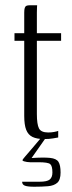

<svg xmlns="http://www.w3.org/2000/svg" viewBox="-20 -525 274 729"><path d="M148 3Q120 3 103.5 -5Q87 -13 79.5 -32Q72 -51 72 -85V-370H35V-399H72V-477Q72 -489 74 -495Q76 -501 80.5 -503Q85 -505 93 -505H121Q121 -504 120.5 -497.5Q120 -491 120 -477V-399H212V-370H120V-92Q120 -53 128 -37.5Q136 -22 163 -22Q175 -22 185.5 -24Q196 -26 201 -28V-3Q195 -2 181 0.5Q167 3 148 3ZM110 184Q85 184 74.5 180Q64 176 64 165Q69 165 86.5 165Q104 165 130 165Q159 165 169 156.5Q179 148 179 130Q179 105 170.5 98Q162 91 126 91H94Q89 91 82.5 90Q76 89 71 87.5Q66 86 65 83Q67 79 76.5 68Q86 57 98 43Q110 29 120.5 16.5Q131 4 136 -2H154L100 75Q146 72 170 74.5Q194 77 202 89.5Q210 102 210 130Q210 158 197.5 169Q185 180 162.5 182Q140 184 110 184Z"/></svg>

Font: Genos Light
Style: Regular
Weight: 300
Designer: Robert E. Leuschke
Foundry: Robert E. Leuschke
Version: Version 1.010